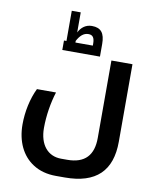

<svg xmlns="http://www.w3.org/2000/svg" viewBox="-103 -821 937 1140"><g transform="rotate(10 365.5 -251.0)"><path d="M221 -560V-503H448V-579C448 -644 425 -674 370 -674C333 -674 306 -653 290 -621V-742H236V-560ZM395 -560H290V-570C307 -602 328 -623 358 -623C385 -623 395 -606 395 -571ZM313 240H367C555 240 646 151 646 -25V-492H519V-25C519 78 470 134 363 134H326C245 134 194 72 194 -28C194 -102 207 -182 228 -248H113C82 -184 65 -104 65 -27C65 75 104 157 174 202C212 227 259 240 313 240Z"/></g></svg>

Font: Noto Kufi Arabic SemiBold
Style: Regular
Weight: 600
Designer: Monotype Design Team, David Williams, Khaled Hosny
Foundry: Google LLC
Version: Version 2.109